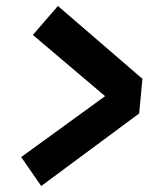

<svg xmlns="http://www.w3.org/2000/svg" viewBox="-20 -648 503 643"><path d="M174 -628 457 -384 446 -268 118 -25 51 -122 332 -326 90 -531Z"/></svg>

Font: Karla Tamil Inclined
Style: Bold
Weight: 700
Designer: Jonathan Pinhorn
Foundry: Jonathan Pinhorn
Version: Version 1.001